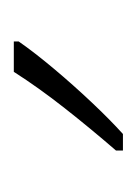

<svg xmlns="http://www.w3.org/2000/svg" viewBox="20 -824 198 278"><g transform="rotate(-90 119.0 -685.0)"><path d="M198 -757Q182 -734 158.5 -706Q135 -678 110 -651.5Q85 -625 64 -606H40V-616Q72 -653 101.5 -690.5Q131 -728 154 -764H198Z"/></g></svg>

Font: Noto Sans Gujarati UI Condensed ExtraLight
Style: Regular
Weight: 200
Width: 3
Designer: Jelle Bosma - Monotype Design Team, Universal Thirst
Foundry: Monotype Imaging Inc.
Version: Version 2.106; ttfautohint (v1.8.4.7-5d5b)